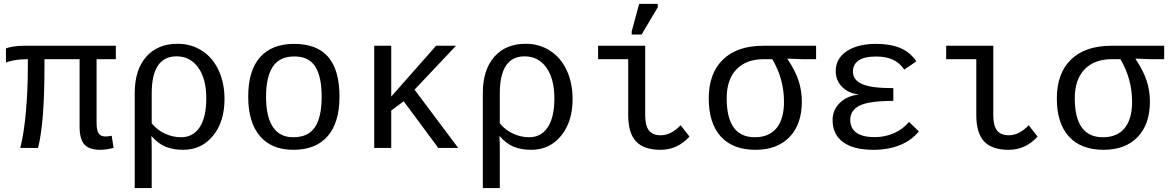

<svg xmlns="http://www.w3.org/2000/svg" viewBox="-20 -765 6041 993"><path d="M479.5 -459V-129.9Q479.5 -92.8 489.7 -75.9Q500 -59.1 525.4 -59.1Q540.5 -59.1 557.6 -63L567.4 0Q529.8 9.8 497.6 9.8Q441.4 9.8 416.5 -17.8Q391.6 -45.4 391.6 -110.8V-459H210V-423.8Q210 -129.4 176.8 0H85Q104 -75.7 114 -187Q124 -298.3 124 -419.9V-459Q85 -459 53.2 -453.1Q21.5 -447.3 10.7 -440.9V-514.2Q22.5 -520 48.6 -524.2Q74.7 -528.3 100.1 -528.3H579.1V-459Z M1141.1 -252Q1141.1 -135.7 1081.8 -63Q1022.5 9.8 927.7 9.8Q875.5 9.8 836.7 -6.1Q797.9 -22 764.6 -60.1H762.7Q764.6 -30.8 764.6 0V207.5H676.8V-283.7Q676.8 -403.3 735.8 -470.9Q794.9 -538.6 898.9 -538.6Q968.3 -538.6 1023.9 -503.2Q1079.6 -467.8 1110.4 -402.1Q1141.1 -336.4 1141.1 -252ZM1046.9 -255.9Q1046.9 -357.9 1005.1 -415.8Q963.4 -473.6 893.1 -473.6Q764.6 -473.6 764.6 -281.7V-127Q793.5 -91.8 834 -73.5Q874.5 -55.2 916.5 -55.2Q978.5 -55.2 1012.7 -106.9Q1046.9 -158.7 1046.9 -255.9Z M1735.8 -264.6Q1735.8 -131.3 1674.6 -60.8Q1613.3 9.8 1497.6 9.8Q1384.3 9.8 1324 -61.5Q1263.7 -132.8 1263.7 -264.6Q1263.7 -400.9 1325.4 -469.5Q1387.2 -538.1 1500.5 -538.1Q1619.6 -538.1 1677.7 -470.2Q1735.8 -402.3 1735.8 -264.6ZM1643.6 -264.6Q1643.6 -369.6 1610.1 -421.4Q1576.7 -473.1 1502 -473.1Q1426.3 -473.1 1391.1 -420.4Q1356 -367.7 1356 -264.6Q1356 -162.1 1391.1 -108.6Q1426.3 -55.2 1496.6 -55.2Q1574.2 -55.2 1608.9 -107.4Q1643.6 -159.7 1643.6 -264.6Z M2246.6 0 2067.9 -241.2 2003.4 -193.4V0H1915.5V-528.3H2003.4V-265.6L2235.4 -528.3H2338.4L2124 -301.3L2349.6 0Z M2941.4 -252Q2941.4 -135.7 2882.1 -63Q2822.8 9.8 2728 9.8Q2675.8 9.8 2637 -6.1Q2598.1 -22 2564.9 -60.1H2563Q2564.9 -30.8 2564.9 0V207.5H2477.1V-283.7Q2477.1 -403.3 2536.1 -470.9Q2595.2 -538.6 2699.2 -538.6Q2768.6 -538.6 2824.2 -503.2Q2879.9 -467.8 2910.6 -402.1Q2941.4 -336.4 2941.4 -252ZM2847.2 -255.9Q2847.2 -357.9 2805.4 -415.8Q2763.7 -473.6 2693.4 -473.6Q2564.9 -473.6 2564.9 -281.7V-127Q2593.8 -91.8 2634.3 -73.5Q2674.8 -55.2 2716.8 -55.2Q2778.8 -55.2 2813 -106.9Q2847.2 -158.7 2847.2 -255.9Z M3316.9 -168.9Q3316.9 -114.7 3336.4 -90.1Q3356 -65.4 3397 -65.4Q3450.7 -65.4 3500 -117.2L3545.9 -58.6Q3483.9 9.8 3396.5 9.8Q3310.1 9.8 3269.5 -33.4Q3229 -76.7 3229 -170.4V-459H3073.2V-528.3H3316.9ZM3247.1 -586.4V-602.5L3285.6 -745.1H3381.8V-727.1L3298.3 -586.4Z M4127 -239.7Q4127 -122.1 4063.2 -56.2Q3999.5 9.8 3887.7 9.8Q3770.5 9.8 3708 -58.8Q3645.5 -127.4 3645.5 -255.9Q3645.5 -385.3 3718.8 -456.8Q3792 -528.3 3927.7 -528.3H4200.7V-459H4125L4052.7 -461.9V-460Q4093.8 -398.4 4110.4 -346.9Q4127 -295.4 4127 -239.7ZM4034.7 -238.3Q4034.7 -357.4 3974.1 -459H3930.7Q3839.8 -459 3789.1 -406.5Q3738.3 -354 3738.3 -256.8Q3738.3 -55.2 3883.8 -55.2Q3957.5 -55.2 3996.1 -102.3Q4034.7 -149.4 4034.7 -238.3Z M4503.9 -55.7Q4556.6 -55.7 4603.3 -76.2Q4649.9 -96.7 4681.2 -134.3L4732.4 -85.4Q4693.4 -38.1 4633.5 -14.2Q4573.7 9.8 4498 9.8Q4393.6 9.8 4339.8 -30.3Q4286.1 -70.3 4286.1 -144Q4286.1 -196.8 4324 -233.4Q4361.8 -270 4419.9 -275.4V-276.4Q4367.7 -282.7 4335 -315.9Q4302.2 -349.1 4302.2 -397Q4302.2 -461.9 4358.9 -500Q4415.5 -538.1 4511.2 -538.1Q4583.5 -538.1 4635 -517.1Q4686.5 -496.1 4719.2 -447.8L4656.7 -404.8Q4633.8 -439.5 4598.4 -456.1Q4563 -472.7 4511.7 -472.7Q4449.2 -472.7 4420.2 -451.9Q4391.1 -431.2 4391.1 -395Q4391.1 -352.1 4437.7 -330.6Q4484.4 -309.1 4600.1 -309.1V-243.2Q4475.1 -243.2 4426.3 -219Q4377.4 -194.8 4377.4 -145.5Q4377.4 -101.1 4409.7 -78.4Q4441.9 -55.7 4503.9 -55.7Z M5117.2 -168.9Q5117.2 -114.7 5136.7 -90.1Q5156.2 -65.4 5197.3 -65.4Q5251 -65.4 5300.3 -117.2L5346.2 -58.6Q5284.2 9.8 5196.8 9.8Q5110.4 9.8 5069.8 -33.4Q5029.3 -76.7 5029.3 -170.4V-459H4873.5V-528.3H5117.2Z M5927.2 -239.7Q5927.2 -122.1 5863.5 -56.2Q5799.8 9.8 5688 9.8Q5570.8 9.8 5508.3 -58.8Q5445.8 -127.4 5445.8 -255.9Q5445.8 -385.3 5519 -456.8Q5592.3 -528.3 5728 -528.3H6001V-459H5925.3L5853 -461.9V-460Q5894 -398.4 5910.6 -346.9Q5927.2 -295.4 5927.2 -239.7ZM5835 -238.3Q5835 -357.4 5774.4 -459H5731Q5640.1 -459 5589.4 -406.5Q5538.6 -354 5538.6 -256.8Q5538.6 -55.2 5684.1 -55.2Q5757.8 -55.2 5796.4 -102.3Q5835 -149.4 5835 -238.3Z"/></svg>

Font: Courier New
Style: Regular
Weight: 400
Designer: Steve Matteson
Foundry: Ascender Corporation
Version: Version 2.00.3